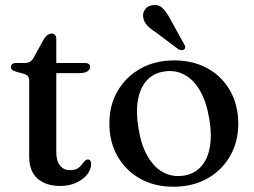

<svg xmlns="http://www.w3.org/2000/svg" viewBox="-20 -715 988 747"><path d="M71 -428.5 44.5 -435.5Q32 -439 27.2 -443.5Q22.5 -448 22.5 -454Q22.5 -462 28 -466Q33.5 -470 42.5 -470H74.5Q88 -470 96 -474.2Q104 -478.5 110.5 -490L150.5 -562.5Q158 -574 165.5 -579.2Q173 -584.5 181 -584.5Q189.5 -584.5 194.2 -579.2Q199 -574 199 -564V-123.5Q199 -89.5 213.2 -71.2Q227.5 -53 253 -53Q271 -53 281.2 -59.2Q291.5 -65.5 297.5 -73.5Q303.5 -81.5 308.8 -87.8Q314 -94 321.5 -94.5Q328 -94.5 331.2 -90.2Q334.5 -86 334.5 -77Q334.5 -55.5 319 -36Q303.5 -16.5 276.2 -4Q249 8.5 214 8.5Q158.5 8.5 126 -20.2Q93.5 -49 93.5 -107V-399.5Q93.5 -412 88.5 -418.5Q83.5 -425 71 -428.5ZM152 -430.5V-470H309Q319.5 -470 325 -466.2Q330.5 -462.5 330.5 -454.5Q330.5 -444 319.8 -437.2Q309 -430.5 286.5 -430.5Z M658 -480Q731.5 -480 787.8 -448.8Q844 -417.5 875.5 -361.8Q907 -306 907 -233.5Q907 -163 875 -107.5Q843 -52 786.2 -20.2Q729.5 11.5 654.5 11.5Q581 11.5 525 -20Q469 -51.5 437.2 -107.2Q405.5 -163 405.5 -235Q405.5 -306 437.8 -361.2Q470 -416.5 526.8 -448.2Q583.5 -480 658 -480ZM693.5 -31.5Q735 -37.5 761.2 -65.8Q787.5 -94 796.2 -141.8Q805 -189.5 794 -254Q783 -319 758.2 -362Q733.5 -405 697.8 -424.2Q662 -443.5 619.5 -437Q578 -431 551.8 -402.8Q525.5 -374.5 516.8 -326.8Q508 -279 519 -214.5Q529.5 -149.5 554.5 -106.5Q579.5 -63.5 615 -44.5Q650.5 -25.5 693.5 -31.5ZM643 -639.5 696 -544Q699.5 -538.5 700.5 -533Q701.5 -527.5 697 -523.5Q693 -519.5 686.5 -519.8Q680 -520 674.5 -523L586 -589.5Q564.5 -603 552 -616.8Q539.5 -630.5 537 -648.5Q534.5 -664.5 544.8 -678.8Q555 -693 575 -695Q598 -698 613.5 -682.5Q629 -667 643 -639.5Z"/></svg>

Font: Fraunces 12pt
Style: Regular
Weight: 400
Version: Version 1.000;[b76b70a41]